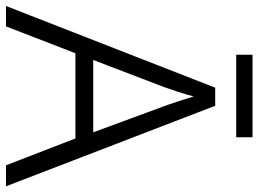

<svg xmlns="http://www.w3.org/2000/svg" viewBox="-134 -752 885 658"><g transform="rotate(90 309.0 -422.5)"><path d="M450 -845H167V-789H450ZM546 0H618L342 -717H280L0 0H70L162 -238H454ZM343 -543 433 -299H185L278 -542C287 -567 300 -606 310 -643C319 -614 336 -561 343 -543Z"/></g></svg>

Font: Noto Sans Thaana Light
Style: Regular
Weight: 300
Designer: David Williams
Foundry: Google Inc.
Version: Version 3.001